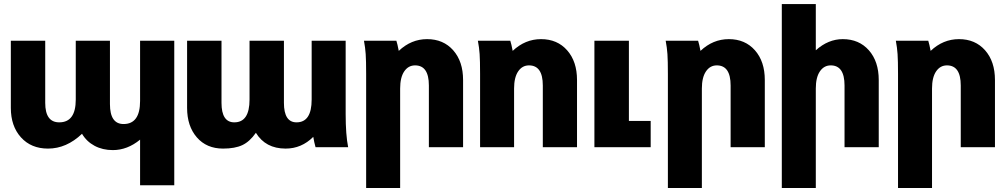

<svg xmlns="http://www.w3.org/2000/svg" viewBox="-20 -723 4940 943"><path d="M835.9 187H668V-37.1Q605.5 14.2 534.2 14.2Q483.9 14.2 444.6 -6.8Q405.3 -27.8 382.8 -65.9Q306.6 6.8 215.8 6.8Q132.8 6.8 83 -48.3Q33.2 -103.5 33.2 -192.9V-522.9H202.1V-217.8Q202.1 -122.1 271 -122.1Q352.1 -122.1 352.1 -233.9V-522.9H520V-211.9Q520 -113.8 586.9 -113.8Q668 -113.8 668 -227.1V-522.9H835.9Z M1205.6 -233.9V-522.9H1374.5V-217.8Q1374.5 -122.1 1436.5 -122.1Q1510.7 -122.1 1510.7 -233.9V-522.9H1677.7V-163.1Q1677.7 -61 1689.9 0H1529.8Q1522.9 -24.4 1518.6 -50.8Q1460.9 6.8 1382.8 6.8Q1284.2 6.8 1236.8 -70.8Q1206.5 -27.3 1170.2 -10.3Q1133.8 6.8 1075.7 6.8Q994.6 6.8 946.8 -48.3Q898.9 -103.5 898.9 -192.9V-522.9H1067.9V-217.8Q1067.9 -122.1 1130.9 -122.1Q1205.6 -122.1 1205.6 -233.9Z M1767.6 -522.9H1926.8Q1932.1 -506.8 1938.5 -473.1Q1999.5 -530.8 2077.6 -530.8Q2157.7 -530.8 2206.1 -475.8Q2254.4 -420.9 2254.4 -330.1V0H2086.4V-303.2Q2086.4 -401.9 2018.6 -401.9Q1985.4 -401.9 1965.3 -372.3Q1945.3 -342.8 1945.3 -288.1V200.2H1778.3V-359.9Q1778.3 -425.3 1776.1 -457.3Q1773.9 -489.3 1767.6 -522.9Z M2327.1 -522.9H2486.3Q2491.7 -506.8 2498 -473.1Q2559.1 -530.8 2637.2 -530.8Q2717.3 -530.8 2765.6 -475.8Q2814 -420.9 2814 -330.1V0H2646V-303.2Q2646 -401.9 2578.1 -401.9Q2544.9 -401.9 2524.9 -372.3Q2504.9 -342.8 2504.9 -288.1V0H2337.9V-359.9Q2337.9 -425.3 2335.7 -457.3Q2333.5 -489.3 2327.1 -522.9Z M2899.4 0V-522.9H3068.8V-128.9H3175.8V0Z M3249.5 -522.9H3408.7Q3414.1 -506.8 3420.4 -473.1Q3481.4 -530.8 3559.6 -530.8Q3639.6 -530.8 3688 -475.8Q3736.3 -420.9 3736.3 -330.1V0H3568.4V-303.2Q3568.4 -401.9 3500.5 -401.9Q3467.3 -401.9 3447.3 -372.3Q3427.2 -342.8 3427.2 -288.1V200.2H3260.3V-359.9Q3260.3 -425.3 3258.1 -457.3Q3255.9 -489.3 3249.5 -522.9Z M3986.8 -703.1V-476.1Q4047.9 -530.8 4119.1 -530.8Q4199.2 -530.8 4247.6 -475.8Q4295.9 -420.9 4295.9 -330.1V0H4127.9V-303.2Q4127.9 -401.9 4060.1 -401.9Q4026.9 -401.9 4006.8 -372.3Q3986.8 -342.8 3986.8 -288.1V200.2H3819.8V-703.1Z M4379.9 -522.9H4539.1Q4544.4 -506.8 4550.8 -473.1Q4611.8 -530.8 4689.9 -530.8Q4770 -530.8 4818.4 -475.8Q4866.7 -420.9 4866.7 -330.1V0H4698.7V-303.2Q4698.7 -401.9 4630.9 -401.9Q4597.7 -401.9 4577.6 -372.3Q4557.6 -342.8 4557.6 -288.1V200.2H4390.6V-359.9Q4390.6 -425.3 4388.4 -457.3Q4386.2 -489.3 4379.9 -522.9Z"/></svg>

Font: LT Superior Black
Style: Regular
Weight: 900
Designer: Daniel Lyons
Foundry: LyonsType
Version: Version 2.005